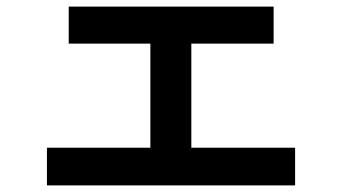

<svg xmlns="http://www.w3.org/2000/svg" viewBox="-20 -613 1040 581"><path d="M122 -52V-166H435V-481H188V-593H808V-481H559V-166H873V-52Z"/></svg>

Font: D2Coding ligature
Style: Bold
Weight: 700
Monospace: yes
Designer: Yong-Rak Park; Jeong-Hwan Yoon; Sang-Min Lee;
Foundry: NHN Corporation
Version: Version 1.3.2; Build 20180524